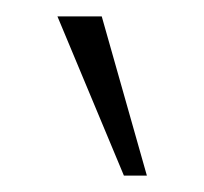

<svg xmlns="http://www.w3.org/2000/svg" viewBox="-20 -830 249 234"><path d="M131 -616 50 -810H104L159 -616Z"/></svg>

Font: Oswald ExtraLight
Style: Regular
Weight: 250
Designer: Vernon Adams
Foundry: Vernon Adams
Version: Version 4.100; ttfautohint (v1.8.1.43-b0c9)